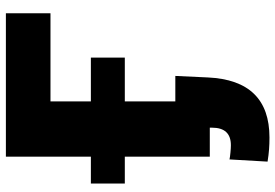

<svg xmlns="http://www.w3.org/2000/svg" viewBox="-168 -600 980 685"><g transform="rotate(-90 322.5 -258.0)"><path d="M617.2 -727.5V-568.4H302.7V0H105.5V-727.5ZM9.8 -303.2V-424.3H459V-303.2ZM173.8 212.9Q151.4 212.9 131.6 211.4Q111.8 210 87.9 206.1L95.7 70.3Q105 72.3 120.8 73.7Q136.7 75.2 146.5 75.2Q209 75.2 209 7.8V0H146.5V-123H393.6L388.2 -6.8Q377.9 212.9 173.8 212.9Z"/></g></svg>

Font: Inter Black
Style: Regular
Weight: 900
Designer: Rasmus Andersson
Foundry: rsms
Version: Version 4.000;git-a52131595